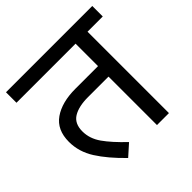

<svg xmlns="http://www.w3.org/2000/svg" viewBox="-168 -764 919 919"><g transform="rotate(-45 292.0 -304.0)"><path d="M481 -551V0H400V-328H261Q198 -328 162 -306Q126 -284 126 -231Q126 -182 157 -138Q188 -94 248 -37L191 14Q121 -54 83 -114Q45 -174 45 -241Q45 -322 100 -360.5Q155 -399 247 -399H400V-551H0V-622H584V-551Z"/></g></svg>

Font: lhindi25
Style: Book
Weight: 400
Designer: Jelle Bosma - Monotype Design Team
Foundry: Monotype Imaging Inc.
Version: Version 2.003